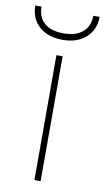

<svg xmlns="http://www.w3.org/2000/svg" viewBox="-117 -758 439 800"><g transform="rotate(10 102.0 -358.5)"><path d="M114.7 0H88.4V-528.3H114.7ZM237.8 -716.8Q237.8 -662.1 200.9 -628.9Q164.1 -595.7 102.1 -595.7Q39.6 -595.7 2.7 -628.9Q-34.2 -662.1 -34.2 -716.8H-7.8Q-7.8 -672.4 20 -647.7Q47.9 -623 102.1 -623Q154.3 -623 182.9 -648.2Q211.4 -673.3 211.4 -716.8Z"/></g></svg>

Font: Roboto Thin
Style: Regular
Weight: 250
Designer: Google
Version: Version 2.134; 2016